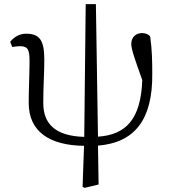

<svg xmlns="http://www.w3.org/2000/svg" viewBox="-20 -687 816 923"><path d="M441 -667H392L385 -29C244 -33 188 -93 188 -192C188 -276 193 -327 193 -401C193 -494 170 -525 105 -525C74 -525 47 -509 29 -486L39 -461C51 -463 64 -465 76 -465C116 -465 122 -446 122 -391C122 -330 118 -263 118 -192C118 -53 220 12 384 14L377 211L387 216L454 200L451 13C626 -1 714 -110 712 -332C712 -390 711 -450 702 -511C694 -523 677 -528 663 -528C637 -528 611 -512 611 -475C611 -449 634 -386 664 -302C657 -113 585 -39 451 -30Z"/></svg>

Font: Noto Serif CJK JP
Style: Regular
Weight: 400
Designer: Ryoko NISHIZUKA 西塚涼子 (kana & ideographs); Frank Grießhammer (Latin, Greek & Cyrillic); Wenlong ZHANG 张文龙 (bopomofo); San
Foundry: Adobe Systems Incorporated
Version: Version 1.000;PS 1;hotconv 16.6.53;makeotf.lib2.5.65590